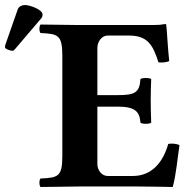

<svg xmlns="http://www.w3.org/2000/svg" viewBox="-59 -745 737 767"><path d="M411 -365H330V-554C330 -578 347 -603 371 -603H456C531 -603 552 -565 574 -496C586 -494 607 -496 617 -501C612 -542 607 -638 605 -646C605 -648 604 -649 601 -649C584 -646 576 -645 552 -645H257C257 -645 153 -646 103 -647C97 -641 97 -619 103 -613C173 -610 190 -605 190 -522V-122C190 -39 173 -35 103 -32C97 -26 97 -4 103 2C152 1 258 0 258 0H493C541 0 631 2 631 2C645 -48 650 -114 658 -165C648 -171 626 -173 613 -170C593 -98 548 -42 472 -42H371C349 -42 330 -63 330 -90V-319H411C480 -319 499 -300 502 -255C508 -249 539 -249 545 -255C544 -290 543 -309 543 -343C543 -377 544 -399 545 -429C539 -435 508 -435 502 -429C499 -374 478 -365 411 -365ZM40 -725C29 -725 16 -719 12 -708L-38 -565C-39 -562 -39 -557 -39 -556C-39 -549 -17 -542 -9 -542C-5 -542 -1 -546 2 -550L106 -672C110 -677 111 -682 111 -687C111 -707 60 -725 40 -725Z"/></svg>

Font: Libertinus Serif
Style: Bold
Weight: 700
Designer: Philipp H. Poll, Khaled Hosny
Foundry: Caleb Maclennan
Version: Version 7.050;RELEASE